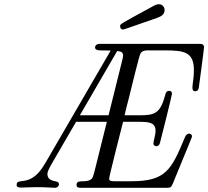

<svg xmlns="http://www.w3.org/2000/svg" viewBox="-20 -891 988 911"><path d="M550 -766C550 -762 552 -751 563 -751C570 -751 580 -756 725 -806C741 -812 761 -820 761 -843C761 -857 751 -871 734 -871C722 -871 710 -864 705 -861C546 -774 550 -778 550 -766ZM59 -14C59 -4 65 -1 82 -1C96 -1 118 -3 152 -3C205 -3 222 0 240 0C253 0 260 -9 260 -17C260 -20 258 -24 256 -26C248 -34 205 -28 205 -66C205 -84 223 -109 341 -313H487C422 -53 424 -53 415 -43C398 -24 358 -36 348 -26C343 -22 342 -14 344 -8C347 0 356 0 366 0H774C790 0 793 -4 800 -20C881 -219 891 -238 891 -245C891 -252 884 -257 877 -257C871 -257 863 -253 858 -241C793 -86 769 -31 602 -31H527C506 -31 498 -32 498 -44C498 -55 564 -313 564 -313H641C685 -313 718 -310 718 -271C718 -249 708 -223 708 -210C708 -200 718 -197 722 -197C728 -197 736 -201 739 -213C740 -216 796 -438 796 -446C796 -453 793 -460 782 -460C769 -460 765 -447 763 -437C740 -353 714 -344 642 -344H571C577 -371 584 -397 591 -424C646 -646 643 -637 655 -646C665 -653 678 -652 693 -652H763C858 -652 900 -642 900 -557C900 -519 893 -492 893 -476C893 -464 896 -458 907 -458C914 -458 921 -462 923 -473C923 -473 948 -657 948 -666C948 -681 938 -683 926 -683H455C436 -683 431 -673 431 -666C431 -658 438 -652 454 -652H468C481 -652 492 -651 505 -651L196 -119C186 -102 175 -85 162 -71C107 -11 59 -47 59 -14ZM359 -344 536 -649C556 -647 564 -642 564 -628C564 -621 562 -613 559 -601L495 -344Z"/></svg>

Font: CMU Serif
Style: Italic
Weight: 500
Italic angle: -14.04°
Version: Version 0.7.0